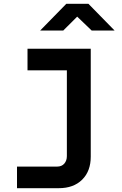

<svg xmlns="http://www.w3.org/2000/svg" viewBox="-20 -805 640 1005"><path d="M288 180H69V67H279Q303 67 316.5 51.5Q330 36 330 12V-437H124V-550H455V15Q455 91 410 135.5Q365 180 288 180ZM190 -645 327 -785H443L580 -645H460L384 -718L311 -645Z"/></svg>

Font: Tiny
Style: Bold
Weight: 700
Monospace: yes
Designer: Philipp Nurullin, Konstantin Bulenkov
Foundry: JetBrains
Version: Version 2.251; ttfautohint (v1.8.4.7-5d5b)